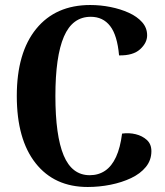

<svg xmlns="http://www.w3.org/2000/svg" viewBox="-20 -732 659 766"><path d="M584 -129Q584 -93 562 -66Q540 -39 503 -21.5Q466 -4 421 5Q376 14 330 14Q197 14 122 -81Q47 -176 47 -349Q47 -522 124.5 -617Q202 -712 340 -712Q381 -712 421 -704Q461 -696 494 -681Q527 -666 547 -643.5Q567 -621 567 -591Q567 -561 539 -535.5Q511 -510 455 -511Q448 -591 419.5 -628Q391 -665 342 -665Q269 -665 235 -586Q201 -507 201 -349Q201 -191 234 -112Q267 -33 338 -33Q373 -33 399.5 -51Q426 -69 443 -106Q460 -143 467 -199Q495 -203 521.5 -196.5Q548 -190 566 -173.5Q584 -157 584 -129Z"/></svg>

Font: Arima Thin
Style: Bold
Weight: 700
Version: Version 1.100